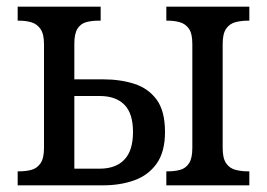

<svg xmlns="http://www.w3.org/2000/svg" viewBox="-20 -556 800 576"><path d="M479 0V-42H484Q504 -42 520.5 -46.5Q537 -51 547 -66Q557 -81 557 -112V-424Q557 -455 547 -469.5Q537 -484 520.5 -489Q504 -494 484 -494H479V-536H728V-494H723Q704 -494 686.5 -489.5Q669 -485 658.5 -470Q648 -455 648 -424V-112Q648 -81 658.5 -66Q669 -51 686.5 -46.5Q704 -42 723 -42H728V0ZM33 0V-42H37Q58 -42 74.5 -46.5Q91 -51 101.5 -66Q112 -81 112 -112V-424Q112 -454 101.5 -469Q91 -484 74.5 -489Q58 -494 37 -494H33V-536H282V-494H275Q255 -494 238.5 -489.5Q222 -485 212.5 -470Q203 -455 203 -425V-318H289Q341 -318 383 -304.5Q425 -291 450 -257Q475 -223 475 -160Q475 -101 450.5 -66Q426 -31 384 -15.5Q342 0 289 0ZM203 -50H279Q327 -50 353 -77Q379 -104 379 -160Q379 -216 353 -242Q327 -268 279 -268H203Z"/></svg>

Font: Noto Serif SemiCondensed
Style: Regular
Weight: 400
Width: 4
Designer: Monotype Design Team
Foundry: Monotype Imaging Inc.
Version: Version 2.013